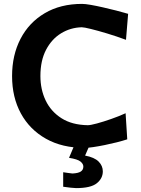

<svg xmlns="http://www.w3.org/2000/svg" viewBox="-20 -747 724 986"><path d="M414.5 12.5Q299.5 12.5 216 -34.5Q132.5 -81.5 87.2 -164.5Q42 -247.5 42 -356.5Q42 -464 85.5 -547.8Q129 -631.5 209.8 -679.2Q290.5 -727 401.5 -727Q417.5 -727 446 -722Q474.5 -717 508.8 -709.2Q543 -701.5 577 -692.8Q611 -684 638 -676L627 -542.5Q578.5 -560.5 530.5 -575Q482.5 -589.5 447 -598.2Q411.5 -607 400 -607Q342 -605.5 293.8 -576Q245.5 -546.5 216.5 -491.2Q187.5 -436 187.5 -356.5Q187.5 -287.5 214.5 -231Q241.5 -174.5 295.5 -140Q349.5 -105.5 430.5 -104Q444.5 -104 477.8 -113Q511 -122 551 -136Q591 -150 625 -165.5L633.5 -31.5Q610.5 -24 580 -16.2Q549.5 -8.5 517.5 -2Q485.5 4.5 458 8.5Q430.5 12.5 414.5 12.5ZM370.5 219Q363 219 342.2 216.8Q321.5 214.5 304.5 212V137.5Q314 139 327 140.8Q340 142.5 352 144Q382 142.5 395 133.8Q408 125 408 108.5Q408 94.5 393.2 82.5Q378.5 70.5 334.5 63.5L371.5 -24H439.5V0L417 52Q465 61 486.5 82.8Q508 104.5 508 133Q508 169 477.2 194Q446.5 219 370.5 219Z"/></svg>

Font: Commissioner Loud SemiBold
Style: Regular
Weight: 600
Designer: Kostas Bartsokas
Foundry: Kostas Bartsokas
Version: Version 1.000; ttfautohint (v1.8.3)